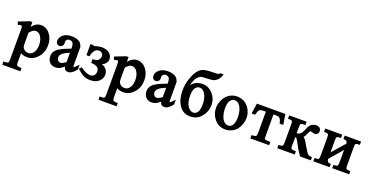

<svg xmlns="http://www.w3.org/2000/svg" viewBox="-41 -1440 4703 2432"><g transform="rotate(20 2310.5 -224.0)"><path d="M-11 -383 134 -440H166V-376Q194 -411 223.5 -426.5Q253 -442 285 -442Q319 -442 347.5 -428.5Q376 -415 399 -389Q454 -323 454 -236Q454 -124 387 -59Q361 -30 326 -14Q291 2 251 2Q234 2 218 -1Q202 -4 188 -9L166 -20V88Q166 131 170 136Q173 144 182 148Q191 154 236 154V198H-8V154H17Q39 154 53 146Q57 144 59 137Q61 132 62 119.5Q63 107 63 85V-294Q63 -331 60 -339Q58 -348 48 -354Q48 -354 48 -354Q48 -353 41 -353Q36 -353 28 -350Q20 -347 6 -342ZM166 -160Q166 -141 167 -128.5Q168 -116 170 -109Q175 -88 196.5 -71Q218 -54 249 -54Q288 -54 311 -83Q346 -124 346 -194Q346 -272 307 -320L308 -319Q282 -349 249 -349Q241 -349 230.5 -347Q220 -345 212 -340Q206 -336 194.5 -326.5Q183 -317 166 -298Z M806 0Q783 0 768 -11Q753 -22 748 -51Q705 -18 689 -11Q662 0 633 0Q585 0 555.5 -31.5Q526 -63 526 -115Q526 -132 530 -146.5Q534 -161 541 -173Q560 -206 607 -232Q648 -257 746 -293V-298Q746 -350 731 -369.5Q716 -389 686 -389Q667 -389 660 -383Q640 -365 640 -353L641 -329Q641 -302 626.5 -287.5Q612 -273 592 -273Q569 -273 555.5 -288Q542 -303 542 -329Q542 -371 584 -408Q605 -425 634.5 -433.5Q664 -442 699 -442Q754 -442 792 -422Q807 -414 818.5 -402Q830 -390 836 -373L845 -352V-158Q845 -130 845.5 -113.5Q846 -97 846 -91V-92Q847 -85 850 -82H856Q858 -84 872 -97Q886 -110 913 -137V-74Q858 0 806 0ZM746 -237Q721 -227 704.5 -219.5Q688 -212 682 -207Q626 -175 626 -135Q626 -110 640.5 -93.5Q655 -77 673 -77Q686 -77 705 -86Q724 -95 746 -112Z M953 -280V-430H992Q997 -422 1001 -422Q1003 -423 1012 -425Q1021 -427 1029 -429Q1051 -435 1069 -438.5Q1087 -442 1099 -442Q1130 -442 1156.5 -434.5Q1183 -427 1202.5 -412.5Q1222 -398 1233.5 -378Q1245 -358 1245 -333Q1245 -272 1177 -239Q1262 -208 1262 -126Q1262 -77 1219 -37Q1180 1 1101 1Q1075 1 1053 -4Q1031 -9 1010 -19.5Q989 -30 967.5 -46.5Q946 -63 921 -87L950 -116Q1027 -57 1085 -57Q1114 -57 1133.5 -77.5Q1153 -98 1153 -132Q1153 -205 1043 -209V-260Q1102 -260 1122 -283Q1142 -308 1142 -333Q1142 -356 1125.5 -372.5Q1109 -389 1083 -389Q1017 -389 993 -280Z M1286 -383 1431 -440H1463V-376Q1491 -411 1520.5 -426.5Q1550 -442 1582 -442Q1616 -442 1644.5 -428.5Q1673 -415 1696 -389Q1751 -323 1751 -236Q1751 -124 1684 -59Q1658 -30 1623 -14Q1588 2 1548 2Q1531 2 1515 -1Q1499 -4 1485 -9L1463 -20V88Q1463 131 1467 136Q1470 144 1479 148Q1488 154 1533 154V198H1289V154H1314Q1336 154 1350 146Q1354 144 1356 137Q1358 132 1359 119.5Q1360 107 1360 85V-294Q1360 -331 1357 -339Q1355 -348 1345 -354Q1345 -354 1345 -354Q1345 -353 1338 -353Q1333 -353 1325 -350Q1317 -347 1303 -342ZM1463 -160Q1463 -141 1464 -128.5Q1465 -116 1467 -109Q1472 -88 1493.5 -71Q1515 -54 1546 -54Q1585 -54 1608 -83Q1643 -124 1643 -194Q1643 -272 1604 -320L1605 -319Q1579 -349 1546 -349Q1538 -349 1527.5 -347Q1517 -345 1509 -340Q1503 -336 1491.5 -326.5Q1480 -317 1463 -298Z M2103 0Q2080 0 2065 -11Q2050 -22 2045 -51Q2002 -18 1986 -11Q1959 0 1930 0Q1882 0 1852.5 -31.5Q1823 -63 1823 -115Q1823 -132 1827 -146.5Q1831 -161 1838 -173Q1857 -206 1904 -232Q1945 -257 2043 -293V-298Q2043 -350 2028 -369.5Q2013 -389 1983 -389Q1964 -389 1957 -383Q1937 -365 1937 -353L1938 -329Q1938 -302 1923.5 -287.5Q1909 -273 1889 -273Q1866 -273 1852.5 -288Q1839 -303 1839 -329Q1839 -371 1881 -408Q1902 -425 1931.5 -433.5Q1961 -442 1996 -442Q2051 -442 2089 -422Q2104 -414 2115.5 -402Q2127 -390 2133 -373L2142 -352V-158Q2142 -130 2142.5 -113.5Q2143 -97 2143 -91V-92Q2144 -85 2147 -82H2153Q2155 -84 2169 -97Q2183 -110 2210 -137V-74Q2155 0 2103 0ZM2043 -237Q2018 -227 2001.5 -219.5Q1985 -212 1979 -207Q1923 -175 1923 -135Q1923 -110 1937.5 -93.5Q1952 -77 1970 -77Q1983 -77 2002 -86Q2021 -95 2043 -112Z M2362 -483Q2345 -464 2334 -435.5Q2323 -407 2316 -372Q2368 -441 2459 -441Q2502 -441 2538 -424Q2574 -407 2602 -375Q2658 -311 2658 -229Q2658 -141 2602 -72Q2546 0 2450 0Q2351 0 2299 -82Q2273 -122 2261 -170Q2249 -218 2249 -274Q2249 -319 2255 -358.5Q2261 -398 2275 -436Q2288 -474 2301.5 -502Q2315 -530 2329 -549Q2344 -569 2360.5 -583.5Q2377 -598 2397 -606Q2415 -615 2448 -619Q2481 -623 2529 -624Q2561 -625 2580 -625.5Q2599 -626 2605 -628L2603 -627Q2613 -630 2627 -646H2670Q2651 -590 2626.5 -566Q2602 -542 2577 -534Q2552 -527 2491 -525Q2461 -524 2439.5 -522.5Q2418 -521 2406 -517Q2396 -514 2384.5 -504Q2373 -494 2362 -483ZM2444 -385Q2408 -385 2385 -353Q2362 -321 2362 -252Q2362 -155 2396 -106Q2412 -84 2430.5 -71.5Q2449 -59 2469 -59Q2507 -59 2528.5 -92Q2550 -125 2550 -199Q2550 -281 2518 -334Q2489 -385 2444 -385Z M2927 -442Q2975 -442 3014 -423Q3053 -404 3082 -369Q3105 -338 3118 -302.5Q3131 -267 3131 -228Q3131 -170 3105 -115Q3080 -57 3030 -27Q2983 3 2924 3Q2828 3 2771 -74Q2723 -138 2723 -216Q2723 -245 2730.5 -273Q2738 -301 2752 -330Q2766 -359 2785.5 -379.5Q2805 -400 2827 -414Q2874 -442 2927 -442ZM2914 -387Q2899 -387 2884.5 -380Q2870 -373 2858 -357Q2846 -341 2839 -315Q2832 -289 2832 -252Q2832 -172 2863 -110Q2895 -56 2942 -56Q2959 -56 2974 -63.5Q2989 -71 3000 -87.5Q3011 -104 3017.5 -130.5Q3024 -157 3024 -195Q3024 -296 2981 -351Q2955 -387 2914 -387Z M3192 -442H3575L3598 -302H3549Q3543 -338 3531 -357Q3519 -376 3504 -381Q3495 -385 3458 -385H3436V-111Q3436 -89 3437 -75.5Q3438 -62 3440 -57Q3443 -50 3450 -49Q3459 -45 3517 -44V0H3264V-44Q3314 -45 3324 -55Q3333 -64 3333 -111V-385H3310Q3276 -385 3263 -380.5Q3250 -376 3240 -363Q3231 -349 3219 -302H3171Z M4079 0H3935Q3904 -43 3877.5 -87.5Q3851 -132 3828 -177Q3819 -194 3812.5 -201.5Q3806 -209 3795 -209Q3794 -209 3794 -209Q3794 -209 3795.5 -209.5Q3797 -210 3797 -210Q3797 -210 3793 -209V-111Q3793 -92 3793.5 -81Q3794 -70 3795.5 -63.5Q3797 -57 3800 -54Q3803 -51 3807 -49Q3822 -44 3862 -44V0H3627V-44Q3675 -44 3681 -54Q3690 -64 3690 -111V-331Q3690 -372 3686 -382Q3684 -385 3675 -392Q3669 -397 3627 -397V-442H3862V-397Q3815 -397 3808 -394L3797 -383Q3793 -379 3793 -331V-262Q3816 -262 3837 -276Q3858 -290 3875 -331V-330Q3893 -378 3906 -397Q3922 -419 3944 -430L3943 -429Q3969 -442 3992 -442Q4023 -442 4041 -426.5Q4059 -411 4059 -385Q4059 -364 4046 -348.5Q4033 -333 4007 -333Q3994 -333 3977 -340Q3960 -346 3952 -346Q3942 -346 3931 -318Q3916 -285 3907 -270Q3905 -265 3901 -260Q3897 -255 3891 -248Q3894 -246 3899.5 -241.5Q3905 -237 3908 -233Q3924 -218 3971 -134V-135Q4008 -72 4022 -58Q4030 -52 4043.5 -48Q4057 -44 4079 -44Z M4279 -180 4430 -353Q4428 -377 4416 -386.5Q4404 -396 4375 -397V-442H4596V-397Q4562 -397 4551.5 -393.5Q4541 -390 4537 -383Q4533 -376 4533 -331V-111Q4533 -88 4534 -75.5Q4535 -63 4537 -59L4536 -60Q4538 -58 4540.5 -54.5Q4543 -51 4548 -48H4547Q4552 -45 4563.5 -44.5Q4575 -44 4596 -44V0H4367V-44Q4412 -44 4421 -54Q4430 -65 4430 -111V-269Q4392 -224 4355 -181Q4318 -138 4279 -93Q4281 -66 4291 -55.5Q4301 -45 4333 -44V0H4113V-44Q4161 -44 4168 -54Q4176 -63 4176 -111V-331Q4176 -353 4175 -365.5Q4174 -378 4173 -382Q4171 -386 4161 -392Q4156 -397 4113 -397V-442H4342V-397Q4308 -397 4297.5 -393.5Q4287 -390 4283 -383Q4279 -376 4279 -331Z"/></g></svg>

Font: New Athena Unicode
Style: Bold
Weight: 700
Designer: J. Rusten 1997; rev. by R. Hancock 2001, 2002, rev. by D. Mastronarde 2002-2021
Foundry: Society for Classical Studies (formerly American Philological Association)
Version: Version 5.008